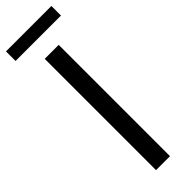

<svg xmlns="http://www.w3.org/2000/svg" viewBox="-299 -889 894 894"><g transform="rotate(-45 147.5 -442.5)"><path d="M101 0H193V-733H101ZM-2 -822H297V-885H-2Z"/></g></svg>

Font: Source Han Sans KR
Style: Regular
Weight: 400
Designer: Ryoko NISHIZUKA 西塚涼子 (kana, bopomofo & ideographs); Paul D. Hunt (Latin, Greek & Cyrillic); Sandoll Communications 산돌커뮤니
Foundry: Adobe
Version: Version 2.004;hotconv 1.0.118;makeotfexe 2.5.65603